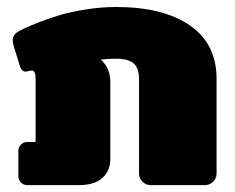

<svg xmlns="http://www.w3.org/2000/svg" viewBox="-20 -537 682 557"><path d="M16.7 -420.8Q16.7 -435.8 33.3 -445.8Q38.3 -448.3 47.9 -453.3Q57.5 -458.3 87.9 -470.4Q118.3 -482.5 149.6 -492.1Q180.8 -501.7 226.7 -509.2Q272.5 -516.7 316.7 -516.7Q453.3 -516.7 530.8 -463.3Q608.3 -410 608.3 -308.3V-33.3Q608.3 -20 598.3 -10Q588.3 0 575 0H416.7Q403.3 0 393.3 -10Q383.3 -20 383.3 -33.3V-308.3Q383.3 -339.2 367.9 -352.9Q352.5 -366.7 316.7 -366.7Q298.3 -366.7 272.5 -364.2Q300 -339.2 300 -300V-75Q300 -42.5 277.5 -21.2Q255 0 208.3 0H58.3Q48.3 0 40.8 -7.5Q33.3 -15 33.3 -25V-100Q33.3 -110 40.8 -117.5Q48.3 -125 58.3 -125H83.3V-308.3Q83.3 -332.5 72.5 -332.5Q70.8 -332.5 66.7 -331.7Q62.5 -330.8 59.2 -330Q55.8 -329.2 54.2 -329.2Q43.3 -329.2 37.5 -345.8L20.8 -400Q16.7 -414.2 16.7 -420.8Z"/></svg>

Font: BoonTook Mon
Style: Regular
Weight: 400
Designer: Sungsit Sawaiwan
Foundry: FontUni
Version: Version 3.0